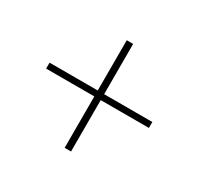

<svg xmlns="http://www.w3.org/2000/svg" viewBox="-110 -697 749 728"><g transform="rotate(30 265.0 -333.5)"><path d="M251 -98V-323H40V-349H251V-569H279V-349H490V-323H279V-98Z"/></g></svg>

Font: Source Serif 4 ExtraLight
Style: Regular
Weight: 200
Designer: Frank Grießhammer
Foundry: Adobe
Version: Version 4.005;hotconv 1.1.0;makeotfexe 2.6.0